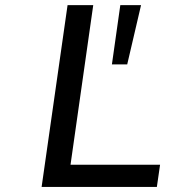

<svg xmlns="http://www.w3.org/2000/svg" viewBox="-20 -739 693 759"><path d="M600.1 0 612.8 -87.9H258.8L348.6 -718.8H247.1L144.5 0ZM482.9 -484.4 537.6 -718.8H455.6L422.4 -484.4Z"/></svg>

Font: Winston
Style: Italic
Weight: 400
Italic angle: -8.13011°
Designer: Vernon Adams, Kim Jin-seong, David Berlow, Cristiano Sobral
Foundry: The Winston Project Authors
Version: Version 3.004